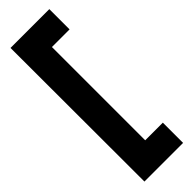

<svg xmlns="http://www.w3.org/2000/svg" viewBox="-293 -756 885 885"><g transform="rotate(-45 150.0 -313.0)"><path d="M281 -749V-617H166V-9H281V123H29L28 -749Z"/></g></svg>

Font: TypoPRO Titillium Text
Style: 999 wt
Weight: 900
Designer: Accademia di Belle Arti di Urbino and others
Foundry: Accademia di Belle Arti di Urbino and others.
Version: Version 25.000